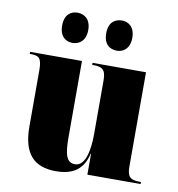

<svg xmlns="http://www.w3.org/2000/svg" viewBox="-85 -839 861 927"><g transform="rotate(10 345.5 -376.0)"><path d="M439 -614C469 -614 502 -634 502 -688C502 -743 469 -762 439 -762C405 -762 374 -743 374 -688C374 -634 405 -614 439 -614ZM221 -614C253 -614 286 -634 286 -688C286 -743 253 -762 221 -762C189 -762 158 -743 158 -688C158 -634 189 -614 221 -614ZM250 10C338 10 384 -28 401 -102H403V0H664V-10H660C616 -10 596 -19 596 -73V-536H334V-526H338C382 -526 401 -516 401 -462V-199C401 -120 386 -39 335 -39C293 -39 282 -78 282 -163V-536H28V-526H30C73 -526 87 -517 87 -456V-181C87 -47 142 10 250 10Z"/></g></svg>

Font: Noto Serif Display Black
Style: Regular
Weight: 900
Designer: Monotype Design Team
Foundry: Monotype Imaging Inc.
Version: Version 2.009